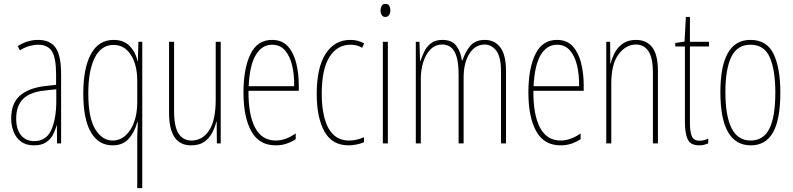

<svg xmlns="http://www.w3.org/2000/svg" viewBox="-20 -744 4114 996"><path d="M177 -537Q240 -537 268.5 -496.5Q297 -456 297 -358V0H276L275 -93H273Q267 -68 254.5 -44.5Q242 -21 218.5 -5.5Q195 10 157 10Q115 10 89 -9.5Q63 -29 50.5 -61Q38 -93 38 -129Q38 -208 83 -247.5Q128 -287 210 -297L271 -304V-355Q271 -445 249 -478.5Q227 -512 177 -512Q159 -512 135 -506Q111 -500 83 -483L72 -505Q123 -537 177 -537ZM209 -274Q135 -266 99.5 -230.5Q64 -195 64 -129Q64 -73 89 -42.5Q114 -12 157 -12Q220 -12 246 -70Q272 -128 272 -220V-281Z M692 -30Q692 -41 693 -64.5Q694 -88 695 -110H692Q678 -58 647.5 -24Q617 10 564 10Q491 10 451.5 -58Q412 -126 412 -259Q412 -391 452 -464Q492 -537 569 -537Q622 -537 653 -505Q684 -473 693 -427H695L698 -527H718V232H692ZM564 -15Q602 -15 631 -41Q660 -67 676 -111.5Q692 -156 692 -213V-323Q692 -409 658.5 -460Q625 -511 569 -511Q505 -511 471.5 -444.5Q438 -378 438 -259Q438 -133 474 -74Q510 -15 564 -15Z M1125 -527V0H1105L1104 -112H1102Q1095 -83 1080.5 -55Q1066 -27 1040 -8.5Q1014 10 971 10Q857 10 857 -159V-527H883V-167Q883 -87 906.5 -51Q930 -15 973 -15Q1030 -15 1064.5 -67Q1099 -119 1099 -228V-527Z M1391 -537Q1444 -537 1474 -503Q1504 -469 1517 -415Q1530 -361 1530 -301V-273H1269Q1268 -148 1303.5 -81.5Q1339 -15 1410 -15Q1462 -15 1514 -52V-22Q1493 -8 1467 1Q1441 10 1410 10Q1324 10 1283.5 -63.5Q1243 -137 1243 -264Q1243 -388 1279 -462.5Q1315 -537 1391 -537ZM1391 -512Q1339 -512 1307 -459Q1275 -406 1270 -297H1506Q1507 -356 1495.5 -404.5Q1484 -453 1458.5 -482.5Q1433 -512 1391 -512Z M1788 10Q1703 10 1663 -62Q1623 -134 1623 -256Q1623 -394 1669.5 -465.5Q1716 -537 1797 -537Q1838 -537 1869 -519L1859 -496Q1833 -512 1798 -512Q1729 -512 1689 -448.5Q1649 -385 1649 -257Q1649 -186 1663.5 -131Q1678 -76 1709.5 -45.5Q1741 -15 1791 -15Q1829 -15 1868 -32V-6Q1852 1 1830 5.5Q1808 10 1788 10Z M1980 -724Q1994 -724 1999.5 -713.5Q2005 -703 2005 -691Q2005 -675 1998 -665.5Q1991 -656 1979 -656Q1966 -656 1960 -666.5Q1954 -677 1954 -690Q1954 -702 1959.5 -713Q1965 -724 1980 -724ZM1992 -527V0H1966V-527Z M2495 -537Q2546 -537 2575.5 -498Q2605 -459 2605 -374V0H2579V-372Q2579 -449 2554.5 -481Q2530 -513 2494 -513Q2445 -513 2415 -465.5Q2385 -418 2385 -341V0H2359V-355Q2359 -417 2348 -451.5Q2337 -486 2318 -499.5Q2299 -513 2275 -513Q2237 -513 2212 -486.5Q2187 -460 2175 -420Q2163 -380 2163 -337V0H2137V-527H2156L2159 -428H2161Q2169 -451 2181 -476.5Q2193 -502 2215.5 -519.5Q2238 -537 2275 -537Q2326 -537 2348.5 -504.5Q2371 -472 2376 -431H2379Q2394 -476 2420 -506.5Q2446 -537 2495 -537Z M2869 -537Q2922 -537 2952 -503Q2982 -469 2995 -415Q3008 -361 3008 -301V-273H2747Q2746 -148 2781.5 -81.5Q2817 -15 2888 -15Q2940 -15 2992 -52V-22Q2971 -8 2945 1Q2919 10 2888 10Q2802 10 2761.5 -63.5Q2721 -137 2721 -264Q2721 -388 2757 -462.5Q2793 -537 2869 -537ZM2869 -512Q2817 -512 2785 -459Q2753 -406 2748 -297H2984Q2985 -356 2973.5 -404.5Q2962 -453 2936.5 -482.5Q2911 -512 2869 -512Z M3279 -537Q3334 -537 3363.5 -498.5Q3393 -460 3393 -375V0H3367V-365Q3367 -445 3343.5 -479Q3320 -513 3279 -513Q3227 -513 3189 -462.5Q3151 -412 3151 -311V0H3125V-527H3145L3146 -415H3148Q3155 -445 3170.5 -473Q3186 -501 3212.5 -519Q3239 -537 3279 -537Z M3609 -14Q3622 -14 3634.5 -17.5Q3647 -21 3654 -25V0Q3644 4 3633 7Q3622 10 3608 10Q3562 10 3547.5 -21Q3533 -52 3533 -112V-503H3483V-521L3531 -528L3538 -656H3559V-527H3658V-503H3559V-108Q3559 -60 3569 -37Q3579 -14 3609 -14Z M4028 -264Q4028 -124 3990 -57Q3952 10 3875 10Q3717 10 3717 -266Q3717 -400 3755.5 -468.5Q3794 -537 3873 -537Q3958 -537 3993 -464Q4028 -391 4028 -264ZM3743 -266Q3743 -143 3775 -79Q3807 -15 3874 -15Q3940 -15 3971 -76Q4002 -137 4002 -265Q4002 -380 3973.5 -446Q3945 -512 3873 -512Q3804 -512 3773.5 -448.5Q3743 -385 3743 -266Z"/></svg>

Font: Noto Sans Telugu ExtraCondensed Thin
Style: Regular
Weight: 100
Width: 2
Designer: Jelle Bosma - Monotype Design Team
Foundry: Monotype Imaging Inc.
Version: Version 2.005; ttfautohint (v1.8.4.7-5d5b)